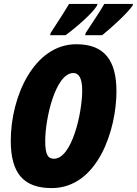

<svg xmlns="http://www.w3.org/2000/svg" viewBox="-20 -951 699 981"><path d="M415 -771H502C554 -813 632 -885 658 -923L659 -931H513C499 -906 466 -855 418 -783ZM236 -771H315C377 -817 455 -886 476 -923L478 -931H333C319 -907 287 -856 239 -783ZM244 10C481 10 575 -291 575 -484C575 -642 514 -725 370 -725C154 -725 35 -458 35 -232C35 -65 101 10 244 10ZM256 -140C227 -140 211 -157 211 -231C211 -347 264 -578 355 -578C384 -578 400 -549 400 -489C400 -373 347 -140 256 -140Z"/></svg>

Font: Noto Sans UI Condensed Black
Style: Italic
Weight: 900
Width: 3
Italic angle: -192°
Designer: Monotype Design Team
Foundry: Monotype Imaging Inc.
Version: Version 1.901